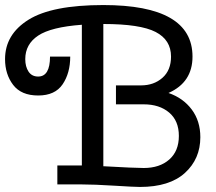

<svg xmlns="http://www.w3.org/2000/svg" viewBox="-20 -730 854 760"><path d="M0 -496Q0 -594 93 -652Q186 -710 389 -710Q742 -710 742 -506Q742 -404 647 -362Q705 -342 739 -296.5Q773 -251 773 -187Q773 -101 712 -45.5Q651 10 534 10Q512 10 432 5Q352 0 304 0H207V-75H304V-632Q182 -623 131 -589Q80 -555 80 -496Q80 -466 93 -446.5Q106 -427 131 -427Q178 -427 178 -506H258Q258 -441 228 -396.5Q198 -352 131 -352Q64 -352 32 -394Q0 -436 0 -496ZM439 -317V-392H538Q589 -392 623 -422Q657 -452 657 -506Q657 -572 596 -603.5Q535 -635 389 -635V-72Q513 -65 549 -65Q612 -65 650 -98.5Q688 -132 688 -192Q688 -252 649.5 -284.5Q611 -317 549 -317Z"/></svg>

Font: Cherry Swash
Style: Regular
Weight: 400
Designer: Kasatkina Nataliya
Foundry: Nataliya Kasatkina
Version: Version 1.001